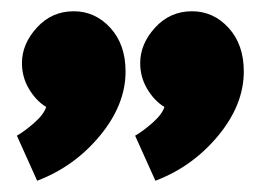

<svg xmlns="http://www.w3.org/2000/svg" viewBox="-20 -762 463 341"><path d="M321 -742Q359 -742 386 -712.5Q413 -683 413 -635Q413 -576 367.5 -521Q322 -466 256 -441L220 -521Q234 -529 251 -544Q268 -559 272 -572Q254 -583 241.5 -604Q229 -625 229 -650Q229 -684 255.5 -713Q282 -742 321 -742ZM111 -742Q149 -742 176 -712.5Q203 -683 203 -635Q203 -576 157.5 -521Q112 -466 46 -441L10 -521Q24 -529 41 -544Q58 -559 62 -572Q44 -583 31.5 -604Q19 -625 19 -650Q19 -684 45.5 -713Q72 -742 111 -742Z"/></svg>

Font: Palanquin Dark
Style: Bold
Weight: 700
Designer: Pria Ravichandran
Version: Version 1.000